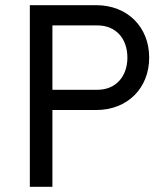

<svg xmlns="http://www.w3.org/2000/svg" viewBox="-20 -720 640 740"><path d="M95 0H182V-296H351C471 -296 555 -380 555 -498C555 -616 471 -700 351 -700H95ZM182 -374V-622H356C425 -622 471 -573 471 -498C471 -424 425 -374 356 -374Z"/></svg>

Font: CommitMonoNiceRocks
Style: Regular
Weight: 400
Monospace: yes
Designer: Eigil Nikolajsen
Foundry: Eigil Nikolajsen
Version: Version 1.143